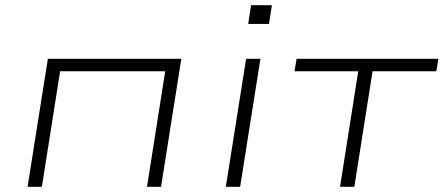

<svg xmlns="http://www.w3.org/2000/svg" viewBox="-20 -718 1705 738"><path d="M86 0 164 -492H677L599 0H545L615 -444H211L141 0Z M934 -626 945 -698H1025L1014 -626ZM848 0 926 -492H981L903 0Z M1287 0 1357 -444H1112L1120 -492H1665L1657 -444H1412L1342 0Z"/></svg>

Font: Nunito Sans 7pt Expanded ExtraLight
Style: Italic
Weight: 250
Width: 7
Italic angle: -9°
Designer: Vernon Adams
Foundry: Vernon Adams
Version: Version 3.101;gftools[0.9.27]